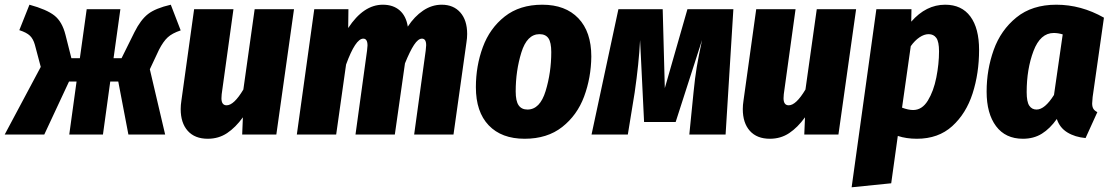

<svg xmlns="http://www.w3.org/2000/svg" viewBox="-45 -571 4715 815"><path d="M722 -442Q686 -430 667 -412.5Q648 -395 630 -360L591 -277L656 0H500L457 -225H423L392 0H249L280 -225H248L143 0H-25L128 -287L103 -381Q96 -406 82 -419.5Q68 -433 37 -443L80 -551Q153 -531 186 -505Q219 -479 233 -423L258 -324H294L323 -532H466L437 -324H471L526 -435Q552 -487 583.5 -511.5Q615 -536 680 -551Z M722 -108Q722 -125 725 -144L779 -532H946L896 -171Q895 -164 895 -154Q895 -124 917 -124Q948 -124 988 -191L1036 -532H1203L1128 0H983L986 -73Q955 -30 919 -6Q883 18 837 18Q782 18 752 -15.5Q722 -49 722 -108Z M1938 -427Q1938 -409 1935 -391L1880 0H1713L1762 -356Q1764 -374 1764 -379Q1764 -407 1746 -407Q1730 -407 1712.5 -380.5Q1695 -354 1674 -302L1631 0H1464L1513 -356Q1515 -374 1515 -378Q1515 -407 1497 -407Q1464 -407 1424 -297L1382 0H1215L1289 -532H1434L1433 -452Q1498 -551 1580 -551Q1624 -551 1651.5 -527Q1679 -503 1686 -458Q1714 -501 1751 -526Q1788 -551 1830 -551Q1880 -551 1909 -518Q1938 -485 1938 -427Z M1975 -201Q1975 -291 2004.5 -371Q2034 -451 2097.5 -501Q2161 -551 2257 -551Q2355 -551 2410 -493.5Q2465 -436 2465 -331Q2464 -241 2434.5 -161.5Q2405 -82 2341.5 -32Q2278 18 2182 18Q2084 18 2029.5 -39Q1975 -96 1975 -201ZM2295 -350Q2295 -391 2283 -408.5Q2271 -426 2245 -426Q2192 -426 2168 -348Q2144 -270 2144 -183Q2144 -142 2156.5 -124Q2169 -106 2194 -106Q2247 -106 2271 -184.5Q2295 -263 2295 -350Z M3035 0H2881L2899 -180Q2905 -241 2912.5 -286Q2920 -331 2935 -401L2823 -53H2689L2672 -401Q2667 -302 2649 -178L2620 0H2466L2580 -532H2768L2777 -197L2873 -532H3068Z M3108 -108Q3108 -125 3111 -144L3165 -532H3332L3282 -171Q3281 -164 3281 -154Q3281 -124 3303 -124Q3334 -124 3374 -191L3422 -532H3589L3514 0H3369L3372 -73Q3341 -30 3305 -6Q3269 18 3223 18Q3168 18 3138 -15.5Q3108 -49 3108 -108Z M3675 -532H3824L3823 -479Q3886 -551 3967 -551Q4037 -551 4074 -501Q4111 -451 4111 -359Q4111 -260 4083.5 -174.5Q4056 -89 3997 -35.5Q3938 18 3847 18Q3802 18 3766 6L3738 207L3570 224ZM3941 -353Q3941 -394 3929.5 -410Q3918 -426 3897 -426Q3878 -426 3858 -412.5Q3838 -399 3821 -375L3784 -114Q3811 -104 3831 -104Q3869 -104 3893.5 -144Q3918 -184 3929.5 -242Q3941 -300 3941 -353Z M4641 -496 4593 -159Q4591 -139 4591 -132Q4591 -118 4596 -109.5Q4601 -101 4613 -95L4563 15Q4518 11 4485.5 -9Q4453 -29 4441 -66Q4412 -25 4377.5 -3.5Q4343 18 4297 18Q4223 18 4183 -35.5Q4143 -89 4143 -182Q4143 -275 4173 -359Q4203 -443 4269.5 -497Q4336 -551 4439 -551Q4544 -551 4641 -496ZM4313 -180Q4313 -139 4324 -122.5Q4335 -106 4355 -106Q4390 -106 4429 -168L4466 -425Q4446 -431 4428 -431Q4371 -431 4342 -354.5Q4313 -278 4313 -180Z"/></svg>

Font: Fira Sans Condensed ExtraBold
Style: Italic
Weight: 800
Width: 3
Italic angle: -8°
Designer: bBox Type GmbH & Carrois Corporate GbR & Edenspiekermann AG
Foundry: bBox Type GmbH & Carrois Corporate GbR & Edenspiekermann AG
Version: Version 4.301